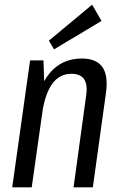

<svg xmlns="http://www.w3.org/2000/svg" viewBox="-20 -797 518 817"><path d="M346 -386Q354 -435 338.5 -459Q323 -483 284 -483Q233 -483 202 -440Q171 -397 159 -312L115 -245L123 -302Q140 -425 192 -486.5Q244 -548 328 -548Q391 -548 416.5 -510.5Q442 -473 430 -395L375 0H293ZM108 -540H165L170 -388L115 0H32ZM412 -708 210 -587 188 -624 372 -777Z"/></svg>

Font: Pathway Extreme Condensed
Style: Italic
Weight: 400
Width: 3
Italic angle: -8°
Version: Version 1.001;gftools[0.9.26]